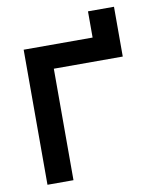

<svg xmlns="http://www.w3.org/2000/svg" viewBox="-88 -869 776 938"><g transform="rotate(-10 300.0 -400.0)"><path d="M71 0H200V-553H542V-800H413V-670H71Z"/></g></svg>

Font: LT Wave Mono Bold
Style: Regular
Weight: 700
Designer: Daniel Lyons
Version: Version 2.5 (Glyphs App)